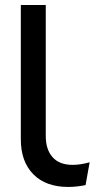

<svg xmlns="http://www.w3.org/2000/svg" viewBox="-20 -721 386 756"><path d="M160.2 -701.2V-185.1Q160.2 -132.3 187 -102.1Q213.9 -71.8 266.1 -71.8Q295.9 -71.8 333 -82L316.9 7.8Q281.2 15.1 249 15.1Q160.2 15.1 111.1 -34.9Q62 -85 62 -171.9V-701.2Z"/></svg>

Font: LT Superior Med
Style: Regular
Weight: 500
Designer: Daniel Lyons
Foundry: LyonsType
Version: Version 1.000